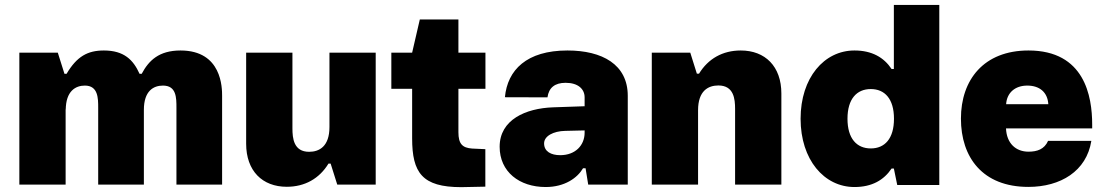

<svg xmlns="http://www.w3.org/2000/svg" viewBox="-20 -750 4486 780"><path d="M214.8 -536.1H58.6V0H246.6V-302.2L246.1 -311L247.1 -302.7C247.1 -381.3 288.1 -402.3 324.7 -402.3C378.9 -402.3 378.9 -350.6 378.9 -312V0H564.5V-303.7C564.5 -381.3 604 -402.3 642.1 -402.3C696.8 -402.3 696.8 -353 696.8 -312V0H882.3V-360.4C882.3 -391.6 882.3 -544.9 713.4 -544.9C625 -544.9 584 -503.4 555.7 -450.2H546.9C521.5 -506.8 483.9 -544.9 401.9 -544.9C336.9 -544.9 292.5 -521.5 250.5 -450.2H241.7V-450.7Z M1350.1 0H1506.3V-536.1H1318.4V-233.9C1318.4 -155.3 1277.3 -133.3 1235.8 -133.3C1172.9 -133.3 1168 -188.5 1168 -228.5V-536.1H980V-166C980 -55.7 1045.9 8.8 1145 8.8C1218.3 8.8 1277.3 -24.4 1314.5 -85.4H1323.2Z M1854 10.3 1951.7 8.3V-144L1897.9 -146.5C1858.4 -149.4 1842.3 -165.5 1842.3 -212.9V-389.2H1952.1V-536.1H1842.3V-670.9H1685.5L1654.3 -536.1H1569.8V-389.2H1654.3V-188C1654.3 -48.3 1694.8 10.3 1854 10.3Z M2196.8 9.8C2274.4 9.8 2325.7 -27.3 2348.6 -66.4H2358.9L2369.6 0H2530.3V-360.8C2530.3 -488.3 2426.3 -544.9 2285.2 -544.9C2119.6 -544.9 2041.5 -465.8 2031.2 -355L2204.1 -354.5C2209.5 -393.6 2233.9 -413.6 2277.8 -413.6C2328.6 -413.6 2355 -388.2 2355 -354.5V-318.4L2227.1 -314C2115.7 -310.1 2009.8 -263.7 2009.8 -153.8C2009.8 -52.2 2089.8 9.8 2196.8 9.8ZM2190.4 -167.5C2190.4 -197.3 2228 -217.3 2275.9 -218.3L2355 -220.2V-210.9C2355 -160.2 2317.9 -119.6 2255.9 -119.6C2218.8 -119.6 2190.4 -134.3 2190.4 -167.5Z M2784.2 -536.1H2627.9V0H2815.9V-302.2C2815.9 -380.9 2856.9 -402.8 2898.4 -402.8C2961.4 -402.8 2966.3 -347.7 2966.3 -307.6V0H3154.3V-370.1C3154.3 -480.5 3088.4 -544.9 2989.3 -544.9C2916 -544.9 2856.9 -511.7 2819.8 -450.7H2811Z M3795.9 -730H3611.3V-469.7H3602.1C3570.8 -516.6 3522.5 -544.9 3451.2 -544.9C3328.1 -544.9 3232.4 -434.1 3232.4 -267.6C3232.4 -101.1 3328.1 9.8 3451.2 9.8C3522.5 9.8 3570.8 -18.6 3602.1 -65.4H3611.3L3625 1.5H3795.9ZM3422.9 -267.6C3422.9 -348.6 3460.9 -388.2 3517.6 -388.2C3574.2 -388.2 3611.8 -348.6 3611.8 -267.6C3611.8 -186.5 3574.2 -147 3517.6 -147C3460.9 -147 3422.9 -186.5 3422.9 -267.6Z M4157.7 9.3C4288.6 9.3 4394 -54.7 4413.6 -177.7H4237.8C4222.7 -143.6 4193.4 -133.8 4158.2 -133.8C4106.9 -133.8 4069.3 -167.5 4066.9 -228.5H4417V-244.1C4417 -358.9 4386.2 -544.9 4158.2 -544.9C3976.6 -544.9 3883.8 -425.8 3883.8 -268.1C3883.8 -110.8 3971.7 9.3 4157.7 9.3ZM4067.4 -326.7C4070.3 -373 4103.5 -402.3 4153.3 -402.3C4203.1 -402.3 4235.8 -375.5 4238.8 -326.7Z"/></svg>

Font: Wand UI Pro Black
Style: Regular
Weight: 900
Designer: Andreas Faust
Version: Version 1.003;FEAKit 1.0